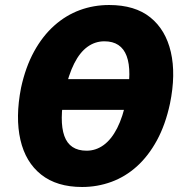

<svg xmlns="http://www.w3.org/2000/svg" viewBox="-20 -736 730 767"><path d="M151 -297 171 -420H568L549 -297ZM308 11Q207 11 144.5 -38.5Q82 -88 61.5 -177.5Q41 -267 64 -385Q82 -468 116 -530Q150 -592 196.5 -633.5Q243 -675 298.5 -695.5Q354 -716 416 -716Q519 -716 580.5 -666.5Q642 -617 662.5 -528Q683 -439 659 -322Q641 -238 607 -175.5Q573 -113 527 -71.5Q481 -30 425 -9.5Q369 11 308 11ZM326 -134Q363 -134 394 -156.5Q425 -179 448 -224Q471 -269 485 -338Q508 -453 486 -512Q464 -571 397 -571Q360 -571 329.5 -549Q299 -527 276.5 -482.5Q254 -438 238 -367Q216 -252 237 -193Q258 -134 326 -134Z"/></svg>

Font: Nunito Sans 10pt Condensed Black
Style: Italic
Weight: 900
Width: 3
Italic angle: -9°
Designer: Vernon Adams
Foundry: Vernon Adams
Version: Version 3.101;gftools[0.9.27]